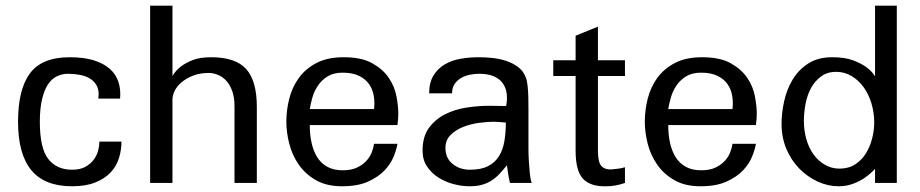

<svg xmlns="http://www.w3.org/2000/svg" viewBox="-20 -648 3258 680"><path d="M410.2 -146.5Q410.2 -117.2 401.4 -88.4Q392.6 -59.6 372.1 -37.6Q351.6 -15.6 317.9 -2Q284.2 11.7 235.4 11.7Q137.7 11.7 90.8 -45.4Q43.9 -102.5 43.9 -216.8Q43.9 -332 86.4 -388.7Q128.9 -445.3 226.6 -445.3Q276.4 -445.3 311.5 -434.6Q346.7 -423.8 368.7 -404.3Q390.6 -384.8 399.4 -357.9Q408.2 -331.1 405.3 -298.8H328.1Q332 -324.2 324.2 -341.3Q316.4 -358.4 300.3 -368.7Q284.2 -378.9 263.2 -382.8Q242.2 -386.7 220.7 -386.7Q200.2 -386.7 181.6 -377.9Q163.1 -369.1 149.9 -349.1Q136.7 -329.1 128.9 -296.4Q121.1 -263.7 121.1 -216.8Q121.1 -123 150.9 -85Q180.7 -46.9 235.4 -46.9Q263.7 -46.9 282.2 -57.1Q300.8 -67.4 312 -82.5Q323.2 -97.7 327.6 -114.7Q332 -131.8 332 -146.5H410.2Z M810.5 0V-273.4Q810.5 -303.7 802.2 -326.2Q793.9 -348.6 781.2 -362.3Q768.6 -376 752 -382.8Q735.4 -389.6 719.7 -389.6Q688.5 -389.6 664.6 -380.4Q640.6 -371.1 624 -357.4Q607.4 -343.8 599.1 -327.1Q590.8 -310.5 590.8 -295.9V0H511.7V-627.9H590.8V-378.9Q601.6 -397.5 620.1 -412.1Q636.7 -424.8 662.1 -435.1Q687.5 -445.3 727.5 -445.3Q814.5 -445.3 852.1 -403.3Q889.6 -361.3 889.6 -269.5V0Z M1390.6 -246.1Q1390.6 -236.3 1390.1 -228.5Q1389.6 -220.7 1388.7 -215.8Q1387.7 -210 1387.7 -205.1H1077.1Q1077.1 -170.9 1083.5 -142.1Q1089.8 -113.3 1103.5 -91.3Q1117.2 -69.3 1139.6 -57.1Q1162.1 -44.9 1193.4 -44.9Q1223.6 -44.9 1243.7 -54.2Q1263.7 -63.5 1276.9 -77.6Q1290 -91.8 1296.4 -107.9Q1302.7 -124 1304.7 -138.7H1387.7Q1384.8 -120.1 1374.5 -94.2Q1364.3 -68.4 1342.3 -44.9Q1320.3 -21.5 1283.7 -4.9Q1247.1 11.7 1191.4 11.7Q1136.7 11.7 1099.1 -9.8Q1061.5 -31.2 1038.1 -64.9Q1014.6 -98.6 1004.4 -139.2Q994.1 -179.7 994.1 -216.8Q994.1 -257.8 1004.4 -298.3Q1014.6 -338.9 1038.1 -371.6Q1061.5 -404.3 1100.6 -424.8Q1139.6 -445.3 1197.3 -445.3Q1260.7 -445.3 1298.8 -423.8Q1336.9 -402.3 1357.4 -371.6Q1377.9 -340.8 1384.3 -306.2Q1390.6 -271.5 1390.6 -246.1ZM1304.7 -261.7Q1307.6 -285.2 1303.7 -308.6Q1299.8 -332 1287.1 -350.1Q1274.4 -368.2 1251.5 -379.4Q1228.5 -390.6 1193.4 -390.6Q1161.1 -390.6 1140.1 -377.4Q1119.1 -364.3 1106 -344.7Q1092.8 -325.2 1086.4 -302.7Q1080.1 -280.3 1077.1 -261.7Z M1786.1 0Q1782.2 -16.6 1779.8 -31.2Q1777.3 -45.9 1775.4 -62.5Q1761.7 -45.9 1749 -32.2Q1736.3 -18.6 1721.2 -8.8Q1706.1 1 1687.5 6.3Q1668.9 11.7 1643.6 11.7Q1615.2 11.7 1585.9 3.9Q1556.6 -3.9 1532.2 -19.5Q1507.8 -35.2 1492.2 -58.6Q1476.6 -82 1476.6 -114.3Q1476.6 -164.1 1499 -194.8Q1521.5 -225.6 1556.2 -243.2Q1590.8 -260.7 1632.8 -267.1Q1674.8 -273.4 1712.9 -273.4Q1728.5 -273.4 1742.7 -272.9Q1756.8 -272.5 1772.5 -272.5Q1777.3 -296.9 1774.4 -317.4Q1771.5 -337.9 1760.3 -353.5Q1749 -369.1 1728.5 -377.9Q1708 -386.7 1677.7 -386.7Q1661.1 -386.7 1644 -383.3Q1627 -379.9 1612.8 -371.6Q1598.6 -363.3 1589.8 -350.1Q1581.1 -336.9 1581.1 -317.4H1500Q1500 -355.5 1515.1 -380.4Q1530.3 -405.3 1555.2 -419.9Q1580.1 -434.6 1611.3 -439.9Q1642.6 -445.3 1674.8 -445.3Q1697.3 -445.3 1722.7 -442.9Q1748 -440.4 1772 -432.6Q1795.9 -424.8 1814.9 -410.6Q1834 -396.5 1842.8 -372.1Q1846.7 -362.3 1848.6 -343.8Q1850.6 -325.2 1851.1 -304.7Q1851.6 -284.2 1851.6 -264.6Q1851.6 -246.1 1851.6 -234.4V-158.2Q1851.6 -143.6 1851.6 -122.1Q1851.6 -100.6 1853 -78.1Q1854.5 -55.7 1856.4 -34.2Q1858.4 -12.7 1863.3 0ZM1771.5 -213.9Q1760.7 -214.8 1749.5 -215.8Q1738.3 -216.8 1727.5 -216.8Q1706.1 -216.8 1676.8 -212.9Q1647.5 -209 1621.1 -198.7Q1594.7 -188.5 1576.2 -170.4Q1557.6 -152.3 1557.6 -124Q1557.6 -87.9 1583 -67.4Q1608.4 -46.9 1643.6 -46.9Q1684.6 -46.9 1709.5 -60.1Q1734.4 -73.2 1748 -96.2Q1761.7 -119.1 1766.6 -149.4Q1771.5 -179.7 1771.5 -213.9Z M2193.4 0Q2159.2 11.7 2128.9 11.7Q2072.3 13.7 2045.4 -14.2Q2018.6 -42 2018.6 -114.3V-378.9H1939.5V-434.6H2018.6V-521.5L2097.7 -553.7V-434.6H2193.4V-378.9H2097.7V-114.3Q2097.7 -73.2 2109.9 -60.1Q2122.1 -46.9 2144.5 -47.9Q2161.1 -49.8 2170.9 -50.8Q2180.7 -51.8 2193.4 -55.7V0Z M2660.2 -246.1Q2660.2 -236.3 2659.7 -228.5Q2659.2 -220.7 2658.2 -215.8Q2657.2 -210 2657.2 -205.1H2346.7Q2346.7 -170.9 2353 -142.1Q2359.4 -113.3 2373 -91.3Q2386.7 -69.3 2409.2 -57.1Q2431.6 -44.9 2462.9 -44.9Q2493.2 -44.9 2513.2 -54.2Q2533.2 -63.5 2546.4 -77.6Q2559.6 -91.8 2565.9 -107.9Q2572.3 -124 2574.2 -138.7H2657.2Q2654.3 -120.1 2644 -94.2Q2633.8 -68.4 2611.8 -44.9Q2589.8 -21.5 2553.2 -4.9Q2516.6 11.7 2460.9 11.7Q2406.2 11.7 2368.7 -9.8Q2331.1 -31.2 2307.6 -64.9Q2284.2 -98.6 2273.9 -139.2Q2263.7 -179.7 2263.7 -216.8Q2263.7 -257.8 2273.9 -298.3Q2284.2 -338.9 2307.6 -371.6Q2331.1 -404.3 2370.1 -424.8Q2409.2 -445.3 2466.8 -445.3Q2530.3 -445.3 2568.4 -423.8Q2606.4 -402.3 2627 -371.6Q2647.5 -340.8 2653.8 -306.2Q2660.2 -271.5 2660.2 -246.1ZM2574.2 -261.7Q2577.1 -285.2 2573.2 -308.6Q2569.3 -332 2556.6 -350.1Q2543.9 -368.2 2521 -379.4Q2498 -390.6 2462.9 -390.6Q2430.7 -390.6 2409.7 -377.4Q2388.7 -364.3 2375.5 -344.7Q2362.3 -325.2 2356 -302.7Q2349.6 -280.3 2346.7 -261.7Z M3079.1 0V-49.8Q3062.5 -32.2 3043 -18.6Q3026.4 -6.8 3002.4 2.4Q2978.5 11.7 2950.2 11.7Q2912.1 11.7 2876 -4.9Q2839.8 -21.5 2811 -50.8Q2782.2 -80.1 2765.1 -120.6Q2748 -161.1 2748 -209Q2748 -248 2757.3 -290Q2766.6 -332 2787.6 -366.7Q2808.6 -401.4 2842.8 -423.3Q2877 -445.3 2927.7 -445.3Q2971.7 -445.3 3000.5 -434.6Q3029.3 -423.8 3046.9 -411.1Q3067.4 -396.5 3079.1 -377.9V-627.9H3156.2V0ZM3076.2 -213.9Q3076.2 -249 3066.4 -281.7Q3056.6 -314.5 3038.6 -339.4Q3020.5 -364.3 2995.6 -378.9Q2970.7 -393.6 2941.4 -393.6Q2910.2 -393.6 2888.2 -377.4Q2866.2 -361.3 2852.5 -336.4Q2838.9 -311.5 2833 -280.3Q2827.1 -249 2827.1 -219.7Q2827.1 -185.5 2835.9 -154.8Q2844.7 -124 2861.3 -101.1Q2877.9 -78.1 2901.4 -64.5Q2924.8 -50.8 2953.1 -50.8Q2985.4 -50.8 3008.8 -65.9Q3032.2 -81.1 3046.9 -105Q3061.5 -128.9 3068.8 -157.7Q3076.2 -186.5 3076.2 -213.9Z"/></svg>

Font: Padauk GrcRegTest
Style: Regular
Weight: 500
Designer: Debbi Hosken
Foundry: SIL
Version: Version 2.0